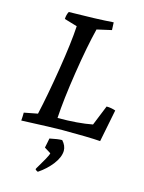

<svg xmlns="http://www.w3.org/2000/svg" viewBox="-133 -730 800 1067"><g transform="rotate(15 266.5 -196.5)"><path d="M30 8Q31 0 31.5 -15Q32 -30 32 -38L110 -53Q135 -163 161 -324Q187 -485 192 -578L118 -600Q119 -625 129 -643Q287 -645 385 -652Q386 -645 386 -630Q386 -615 387 -608Q371 -605 303 -589Q277 -486 252 -325Q227 -164 221 -58Q339 -58 421 -74L468 -190Q495 -190 520 -181L483 5Q418 0 265 0Q214 0 30 8ZM193 259Q189 259 183 254.5Q177 250 177 248Q177 246 190 224.5Q203 203 217 178Q231 153 233 142L196 119Q197 114 202 90Q207 66 207 64Q254 54 278 54Q302 80 302 110Q301 147 270 187.5Q239 228 193 259Z"/></g></svg>

Font: Albura Medium
Style: Italic
Weight: 462
Italic angle: -7°
Designer: Mercedes Jáuregui
Foundry: Omnibus-Type Team
Version: Version 1.000